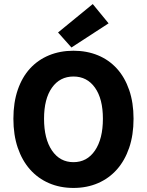

<svg xmlns="http://www.w3.org/2000/svg" viewBox="-20 -914 724 946"><path d="M332 -680 266 -754 437 -894 515 -799ZM342 12Q276 12 221.5 -11.5Q167 -35 128 -79Q89 -123 67.5 -186Q46 -249 46 -329Q46 -409 67.5 -471.5Q89 -534 128 -576.5Q167 -619 221.5 -641.5Q276 -664 342 -664Q408 -664 462.5 -641.5Q517 -619 556 -576Q595 -533 616.5 -470.5Q638 -408 638 -329Q638 -249 616.5 -186Q595 -123 556 -79Q517 -35 462.5 -11.5Q408 12 342 12ZM342 -115Q409 -115 448 -172.5Q487 -230 487 -329Q487 -427 448 -482Q409 -537 342 -537Q275 -537 236 -482Q197 -427 197 -329Q197 -230 236 -172.5Q275 -115 342 -115Z"/></svg>

Font: TypoPRO Source Sans Pro
Style: Bold
Weight: 700
Designer: Paul D. Hunt
Foundry: Adobe Systems Incorporated
Version: Version 2.020;PS 2.000;hotconv 1.0.86;makeotf.lib2.5.63406